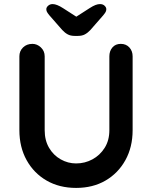

<svg xmlns="http://www.w3.org/2000/svg" viewBox="-20 -916 745 941"><path d="M572 -701Q598 -701 614 -683.5Q630 -666 630 -640V-278Q630 -195 594.5 -131Q559 -67 497 -31Q435 5 353 5Q271 5 208.5 -31Q146 -67 110.5 -131Q75 -195 75 -278V-640Q75 -666 93 -683.5Q111 -701 139 -701Q162 -701 180.5 -683.5Q199 -666 199 -640V-278Q199 -228 220.5 -191.5Q242 -155 277.5 -135Q313 -115 353 -115Q396 -115 433 -135Q470 -155 493 -191.5Q516 -228 516 -278V-640Q516 -666 531 -683.5Q546 -701 572 -701ZM335 -822 419 -876Q436 -887 448 -891.5Q460 -896 470 -896Q484 -896 492.5 -888Q501 -880 501 -871Q501 -864 498 -858Q495 -852 486 -841L423 -769Q410 -755 396 -747.5Q382 -740 362 -740H346Q326 -740 312 -747.5Q298 -755 285 -769L222 -841Q213 -852 210 -858Q207 -864 207 -871Q207 -880 216 -888Q225 -896 238 -896Q258 -896 289 -876L373 -822Z"/></svg>

Font: Quicksand Light
Style: Bold
Weight: 700
Version: Version 3.004